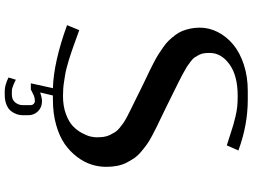

<svg xmlns="http://www.w3.org/2000/svg" viewBox="-145 -687 1040 790"><g transform="rotate(90 375.0 -292.0)"><path d="M666.5 -208.5Q666.5 -177.7 656.7 -147.5Q647 -117.2 625 -88.4Q603 -59.6 571.8 -37.8Q540.5 -16.1 493.7 -2.9Q446.8 10.3 390.6 10.3H373L360.4 62.5Q383.3 55.2 396 55.2Q421.9 55.2 438 71.8Q454.1 88.4 454.1 112.3V134.3Q454.1 146.5 450.2 158.4Q446.3 170.4 437.5 182.1Q428.7 193.8 411.1 201.2Q393.6 208.5 369.6 208.5H354Q330.1 208.5 298.8 192.9L308.1 162.6Q313 166 328.9 172.6Q344.7 179.2 354 179.2H369.6Q390.6 179.2 401.6 165.3Q412.6 151.4 412.6 134.3V103Q412.6 94.2 407.5 89.4Q402.3 84.5 396 84.5Q383.8 84.5 374 88.4L348.1 101.1H322.8L342.8 10.3Q235.8 7.3 83.5 -47.9L104 -98.1Q111.8 -95.2 136.5 -86.4Q161.1 -77.6 168.9 -74.7Q176.8 -71.8 197.8 -64.7Q218.8 -57.6 228.3 -54.9Q237.8 -52.2 256.1 -47.1Q274.4 -42 286.1 -40.3Q297.9 -38.6 314 -35.9Q330.1 -33.2 344.7 -32.2Q359.4 -31.2 375 -31.2Q417 -31.2 449.2 -43.2Q481.4 -55.2 499 -72Q516.6 -88.9 527.6 -109.6Q538.6 -130.4 541.7 -144.5Q544.9 -158.7 544.9 -168.9Q544.9 -185.5 543 -199.2Q541 -212.9 535.2 -224.6Q529.3 -236.3 523.7 -245.4Q518.1 -254.4 506.6 -263.9Q495.1 -273.4 485.6 -280Q476.1 -286.6 458.3 -295.9Q440.4 -305.2 427.5 -311.5Q414.6 -317.9 390.4 -329.6Q366.2 -341.3 349.1 -350.1Q334.5 -357.4 311 -368.7Q287.6 -379.9 273.2 -386.7Q258.8 -393.6 237.8 -404.5Q216.8 -415.5 203.6 -423.8Q190.4 -432.1 173.6 -444.1Q156.7 -456.1 146.5 -466.8Q136.2 -477.5 125 -492.2Q113.8 -506.8 107.7 -521.7Q101.6 -536.6 97.7 -554.9Q93.8 -573.2 93.8 -593.8Q93.8 -632.8 112.1 -668.5Q130.4 -704.1 163.1 -731.4Q195.8 -758.8 245.4 -775.1Q294.9 -791.5 354 -791.5H390.6Q494.6 -791.5 599.1 -752.9L578.1 -705.1Q566.9 -708.5 535.6 -718.8Q504.4 -729 493.2 -732.2Q481.9 -735.4 459 -741Q436 -746.6 416.7 -748.3Q397.5 -750 375 -750Q291 -750 244.4 -716.1Q197.8 -682.1 197.8 -635.3Q197.8 -621.6 199.2 -611.1Q200.7 -600.6 206.1 -590.3Q211.4 -580.1 216.1 -573Q220.7 -565.9 233.2 -556.4Q245.6 -546.9 254.6 -541Q263.7 -535.2 284.7 -523.9Q305.7 -512.7 320.1 -505.6Q334.5 -498.5 365 -483.4Q395.5 -468.3 417.5 -457.5Q432.6 -449.7 458.5 -437.5Q484.4 -425.3 499.8 -417.7Q515.1 -410.2 537.4 -398.4Q559.6 -386.7 573.2 -377Q586.9 -367.2 603.5 -353.3Q620.1 -339.4 630.1 -325Q640.1 -310.5 649.2 -293Q658.2 -275.4 662.4 -254.2Q666.5 -232.9 666.5 -208.5Z"/></g></svg>

Font: Resagnicto
Style: Bold
Weight: 700
Version: Version 0.9991